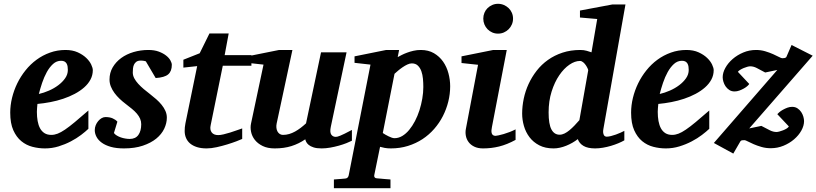

<svg xmlns="http://www.w3.org/2000/svg" viewBox="-20 -760 4248 999"><path d="M333 -396Q333 -404.8 331.8 -413.3Q330.6 -421.9 326.9 -428.7Q323.2 -435.5 316.2 -439.7Q309.1 -443.8 297.9 -443.8Q274.4 -443.8 256.1 -427.2Q237.8 -410.6 223.6 -385Q209.5 -359.4 199.2 -328.9Q189 -298.3 182.1 -271Q208 -276.9 234.9 -288.6Q261.7 -300.3 283.4 -316.7Q305.2 -333 319.1 -353Q333 -373 333 -396ZM462.9 -395Q462.9 -368.7 450.9 -346.2Q439 -323.7 418 -305.2Q397 -286.6 368.9 -271.7Q340.8 -256.8 308.8 -246.1Q276.9 -235.4 242.4 -228.8Q208 -222.2 174.8 -219.2Q173.8 -210 172.9 -198.2Q171.9 -186.5 171.9 -178.2Q171.9 -152.3 175.8 -130.4Q179.7 -108.4 188.5 -92.3Q197.3 -76.2 211.7 -67.1Q226.1 -58.1 247.1 -58.1Q263.2 -58.1 279.8 -64.5Q296.4 -70.8 318.4 -85.7Q340.3 -100.6 369.6 -125Q398.9 -149.4 439.9 -185.1V-89.8Q425.3 -75.7 401.9 -57.9Q378.4 -40 348.6 -24.4Q318.8 -8.8 284.7 1.7Q250.5 12.2 213.9 12.2Q181.2 12.2 148.9 3.9Q116.7 -4.4 91.1 -25.4Q65.4 -46.4 49.3 -82.3Q33.2 -118.2 33.2 -173.8Q33.2 -211.9 42.7 -251Q52.2 -290 69.8 -326.2Q87.4 -362.3 112.8 -394Q138.2 -425.8 170.2 -449.2Q202.1 -472.7 240.2 -486.3Q278.3 -500 320.8 -500Q357.4 -500 384.3 -487.8Q411.1 -475.6 428.7 -458.7Q446.3 -441.9 454.6 -424.1Q462.9 -406.2 462.9 -395Z M874 -422.9Q874 -389.2 855 -373Q835.9 -356.9 790 -354L738.8 -440.9Q735.4 -441.9 731.4 -442.9Q728 -443.8 723.1 -444.3Q718.3 -444.8 712.9 -444.8Q697.8 -444.8 689.5 -438.7Q681.2 -432.6 677 -423.3Q672.9 -414.1 671.9 -403.1Q670.9 -392.1 670.9 -382.8Q670.9 -367.2 678.7 -352.5Q686.5 -337.9 699.2 -324Q711.9 -310.1 727.8 -296.6Q743.7 -283.2 759.8 -271Q776.9 -257.8 792.7 -243.9Q808.6 -230 821 -214.6Q833.5 -199.2 840.8 -182.6Q848.1 -166 848.1 -147.9Q848.1 -119.1 834.5 -90.3Q820.8 -61.5 793 -38.8Q765.1 -16.1 723.1 -2Q681.2 12.2 625 12.2Q585.4 12.2 556.9 4.2Q528.3 -3.9 509.8 -17.3Q491.2 -30.8 482.2 -47.9Q473.1 -64.9 473.1 -83Q473.1 -96.2 478 -108.4Q482.9 -120.6 491 -130.1Q499 -139.6 508.8 -145.3Q518.6 -150.9 528.8 -150.9Q550.8 -150.9 565.9 -144.3Q581.1 -137.7 590.8 -127L572.8 -67.9Q578.1 -60.5 587.9 -54.7Q597.7 -48.8 609.1 -44.9Q620.6 -41 632.6 -39.1Q644.5 -37.1 654.8 -37.1Q685.1 -37.1 700 -57.9Q714.8 -78.6 714.8 -113.8Q714.8 -128.9 709 -142.3Q703.1 -155.8 692.4 -168.5Q681.6 -181.2 666.5 -193.6Q651.4 -206.1 632.8 -220.2Q617.2 -231.9 602.3 -246.1Q587.4 -260.3 575.7 -276.1Q564 -292 556.9 -309.6Q549.8 -327.1 549.8 -346.2Q549.8 -381.3 566.4 -409.7Q583 -438 610.8 -458.3Q638.7 -478.5 675.3 -489.3Q711.9 -500 752 -500Q783.2 -500 806.2 -491.5Q829.1 -482.9 844.2 -470.9Q859.4 -459 866.7 -445.6Q874 -432.1 874 -422.9Z M1139.2 -418 1076.2 -108.9Q1070.8 -85.4 1081.3 -71.3Q1091.8 -57.1 1115.2 -57.1Q1127 -57.1 1143.3 -61Q1159.7 -64.9 1177.2 -70.3Q1194.8 -75.7 1211.4 -81.8Q1228 -87.9 1240.2 -91.8V-37.1Q1231.9 -33.2 1210.9 -25.1Q1189.9 -17.1 1163.1 -8.8Q1136.2 -0.5 1107.4 5.9Q1078.6 12.2 1055.2 12.2Q1026.4 12.2 1004.9 5.4Q983.4 -1.5 969.2 -13.4Q955.1 -25.4 948 -42Q940.9 -58.6 940.9 -78.1Q940.9 -87.9 941.7 -97.7Q942.4 -107.4 944.8 -118.2L1005.9 -416L934.1 -408.2V-449.2L1019 -482.9L1069.8 -585.9H1169.9L1148.9 -473.1H1288.1V-418Z M1811 -27.8Q1800.8 -22.5 1783 -15.4Q1765.1 -8.3 1743.4 -2.2Q1721.7 3.9 1698.2 8.1Q1674.8 12.2 1653.3 12.2Q1627.4 12.2 1611.3 6.8Q1595.2 1.5 1586.2 -6.1Q1577.1 -13.7 1573.2 -21.7Q1569.3 -29.8 1568.4 -35.2Q1535.2 -12.2 1496.6 0Q1458 12.2 1409.2 12.2Q1372.1 12.2 1346.4 -0.5Q1320.8 -13.2 1305.9 -32.2Q1291 -51.3 1286.4 -74Q1281.7 -96.7 1286.1 -117.2L1351.1 -423.8L1267.1 -433.1V-466.8L1432.1 -500H1501.5L1419.4 -117.2Q1417 -105.5 1418.2 -94.7Q1419.4 -84 1423.8 -75.9Q1428.2 -67.9 1435.5 -63Q1442.9 -58.1 1452.1 -58.1Q1468.8 -58.1 1484.6 -62.7Q1500.5 -67.4 1515.4 -75.7Q1530.3 -84 1544.4 -94.7Q1558.6 -105.5 1572.3 -118.2L1650.4 -487.8H1783.2L1701.2 -100.1Q1695.3 -72.3 1703.4 -60.1Q1711.4 -47.9 1727.1 -47.9Q1731 -47.9 1736.1 -49.1Q1741.2 -50.3 1750.2 -54Q1759.3 -57.6 1773.7 -64.7Q1788.1 -71.8 1811 -84Z M2182.6 -307.1Q2182.6 -328.1 2180.7 -349.9Q2178.7 -371.6 2172.4 -389.4Q2166 -407.2 2154.1 -418.7Q2142.1 -430.2 2122.6 -430.2Q2111.8 -430.2 2099.4 -424.3Q2086.9 -418.5 2074.5 -409.9Q2062 -401.4 2051 -392.1Q2040 -382.8 2032.7 -376L1971.7 -67.9Q1977.5 -64 1985.4 -59.3Q1993.2 -54.7 2001.5 -50.8Q2009.8 -46.9 2017.8 -43.9Q2025.9 -41 2032.7 -41Q2053.7 -41 2073 -52.5Q2092.3 -64 2108.9 -84Q2125.5 -104 2139.2 -130.1Q2152.8 -156.2 2162.4 -186Q2171.9 -215.8 2177.2 -246.8Q2182.6 -277.8 2182.6 -307.1ZM2322.3 -311Q2322.3 -271 2312.5 -231.4Q2302.7 -191.9 2284.4 -156Q2266.1 -120.1 2239.3 -89.4Q2212.4 -58.6 2178.2 -36.1Q2144 -13.7 2102.5 -0.7Q2061 12.2 2013.7 12.2Q1995.1 12.2 1981.2 9.5Q1967.3 6.8 1957.5 3.9L1927.2 151.9Q1925.8 158.7 1929.9 163.3Q1934.1 168 1942.4 168Q1949.2 168.5 1959.5 169.4Q1968.3 170.4 1981.2 171.4Q1994.1 172.4 2011.7 173.8V219.2H1717.3V173.8Q1725.1 172.9 1735.6 172.4Q1746.1 171.9 1755.4 170.9Q1766.1 169.9 1777.3 168.9Q1785.2 168 1789.1 163.3Q1793 158.7 1794.4 151.9L1907.7 -423.8L1824.7 -433.1V-466.8L1989.3 -500H2056.6L2049.3 -462.9Q2057.1 -467.3 2069.6 -473.6Q2082 -480 2097.7 -485.8Q2113.3 -491.7 2131.3 -495.8Q2149.4 -500 2169.4 -500Q2209 -500 2237.8 -483.2Q2266.6 -466.3 2285.4 -439.5Q2304.2 -412.6 2313.2 -378.9Q2322.3 -345.2 2322.3 -311Z M2662.6 -32.2Q2617.7 -7.8 2577.1 2.2Q2536.6 12.2 2493.7 12.2Q2466.3 12.2 2447.5 2.9Q2428.7 -6.3 2418 -21Q2407.2 -35.6 2403.8 -54Q2400.4 -72.3 2404.3 -90.8L2467.3 -422.9L2381.3 -432.1V-466.8L2546.4 -500H2616.7L2539.6 -99.1Q2537.6 -90.3 2537.1 -82Q2536.6 -73.7 2538.3 -67.4Q2540 -61 2544.9 -57.1Q2549.8 -53.2 2558.6 -53.2Q2562.5 -53.2 2574 -55.7Q2585.4 -58.1 2600.6 -62.5Q2615.7 -66.9 2632.1 -73.2Q2648.4 -79.6 2662.6 -86.9ZM2649.4 -663.1Q2649.4 -647 2643.3 -632.8Q2637.2 -618.7 2626.5 -607.9Q2615.7 -597.2 2601.6 -591.1Q2587.4 -585 2571.3 -585Q2555.2 -585 2541.3 -591.1Q2527.3 -597.2 2516.8 -607.9Q2506.3 -618.7 2500.5 -632.8Q2494.6 -647 2494.6 -663.1Q2494.6 -679.2 2500.5 -693.4Q2506.3 -707.5 2516.8 -717.8Q2527.3 -728 2541.3 -734.1Q2555.2 -740.2 2571.3 -740.2Q2587.4 -740.2 2601.6 -734.1Q2615.7 -728 2626.5 -717.8Q2637.2 -707.5 2643.3 -693.4Q2649.4 -679.2 2649.4 -663.1Z M3040.5 -394Q3041 -396 3037.6 -403.8Q3034.2 -411.6 3028.3 -420.4Q3022.5 -429.2 3014.4 -436Q3006.3 -442.9 2997.6 -442.9Q2971.2 -442.9 2942.6 -423.3Q2914.1 -403.8 2889.9 -368.4Q2865.7 -333 2850.1 -283.7Q2834.5 -234.4 2834.5 -174.8Q2834.5 -114.3 2849.1 -86.7Q2863.8 -59.1 2891.6 -59.1Q2904.3 -59.1 2917.2 -65.4Q2930.2 -71.8 2943.1 -82.5Q2956.1 -93.3 2969 -106.7Q2981.9 -120.1 2994.6 -134.8ZM3119.6 -89.8Q3117.2 -77.6 3118.4 -69.6Q3119.6 -61.5 3122.3 -56.9Q3125 -52.2 3128.9 -50.5Q3132.8 -48.8 3135.7 -48.8Q3146 -48.8 3158.7 -52Q3171.4 -55.2 3184.3 -59.8Q3197.3 -64.5 3208.7 -69.6Q3220.2 -74.7 3228.5 -79.1V-29.8Q3215.8 -22.5 3197.8 -14.9Q3179.7 -7.3 3159.2 -1.2Q3138.7 4.9 3117.4 8.5Q3096.2 12.2 3076.7 12.2Q3038.6 12.2 3016.6 -0.5Q2994.6 -13.2 2986.3 -36.1Q2973.1 -25.9 2957.8 -17.1Q2942.4 -8.3 2926 -1.7Q2909.7 4.9 2893.1 8.5Q2876.5 12.2 2860.4 12.2Q2816.9 12.2 2785.9 -3.9Q2754.9 -20 2735.1 -46.1Q2715.3 -72.3 2706.1 -104.5Q2696.8 -136.7 2696.8 -168.9Q2696.8 -207 2705.1 -246.6Q2713.4 -286.1 2730.2 -322.8Q2747.1 -359.4 2772.2 -391.8Q2797.4 -424.3 2831.1 -448.2Q2864.7 -472.2 2907 -486.1Q2949.2 -500 2999.5 -500Q3018.1 -500 3033 -495.6Q3047.9 -491.2 3057.6 -487.8L3087.4 -661.1L2997.6 -668.9V-705.1L3166.5 -736.8H3234.4Z M3563.5 -396Q3563.5 -404.8 3562.3 -413.3Q3561 -421.9 3557.4 -428.7Q3553.7 -435.5 3546.6 -439.7Q3539.6 -443.8 3528.3 -443.8Q3504.9 -443.8 3486.6 -427.2Q3468.3 -410.6 3454.1 -385Q3439.9 -359.4 3429.7 -328.9Q3419.4 -298.3 3412.6 -271Q3438.5 -276.9 3465.3 -288.6Q3492.2 -300.3 3513.9 -316.7Q3535.6 -333 3549.6 -353Q3563.5 -373 3563.5 -396ZM3693.4 -395Q3693.4 -368.7 3681.4 -346.2Q3669.4 -323.7 3648.4 -305.2Q3627.4 -286.6 3599.4 -271.7Q3571.3 -256.8 3539.3 -246.1Q3507.3 -235.4 3472.9 -228.8Q3438.5 -222.2 3405.3 -219.2Q3404.3 -210 3403.3 -198.2Q3402.3 -186.5 3402.3 -178.2Q3402.3 -152.3 3406.2 -130.4Q3410.2 -108.4 3418.9 -92.3Q3427.7 -76.2 3442.1 -67.1Q3456.5 -58.1 3477.5 -58.1Q3493.7 -58.1 3510.3 -64.5Q3526.9 -70.8 3548.8 -85.7Q3570.8 -100.6 3600.1 -125Q3629.4 -149.4 3670.4 -185.1V-89.8Q3655.8 -75.7 3632.3 -57.9Q3608.9 -40 3579.1 -24.4Q3549.3 -8.8 3515.1 1.7Q3481 12.2 3444.3 12.2Q3411.6 12.2 3379.4 3.9Q3347.2 -4.4 3321.5 -25.4Q3295.9 -46.4 3279.8 -82.3Q3263.7 -118.2 3263.7 -173.8Q3263.7 -211.9 3273.2 -251Q3282.7 -290 3300.3 -326.2Q3317.9 -362.3 3343.3 -394Q3368.7 -425.8 3400.6 -449.2Q3432.6 -472.7 3470.7 -486.3Q3508.8 -500 3551.3 -500Q3587.9 -500 3614.7 -487.8Q3641.6 -475.6 3659.2 -458.7Q3676.8 -441.9 3685.1 -424.1Q3693.4 -406.2 3693.4 -395Z M3878.4 -91.8 3941.4 -105Q3968.3 -90.8 3985.8 -82Q4003.4 -73.2 4020.5 -73.2Q4025.9 -73.2 4035.2 -75.7Q4044.4 -78.1 4054.4 -82Q4064.5 -85.9 4072.8 -91.1Q4081.1 -96.2 4084.5 -102.1L4024.4 -166Q4026.9 -169.4 4034.7 -176Q4042.5 -182.6 4053.2 -188.7Q4064 -194.8 4076.4 -199.5Q4088.9 -204.1 4101.6 -204.1Q4117.7 -204.1 4129.4 -196.3Q4141.1 -188.5 4148.7 -177.2Q4156.2 -166 4159.9 -153.1Q4163.6 -140.1 4163.6 -129.9Q4163.6 -106 4149.7 -80.8Q4135.7 -55.7 4111.8 -35.2Q4087.9 -14.6 4056.6 -1.7Q4025.4 11.2 3990.2 11.2Q3964.8 11.2 3942.1 4.6Q3919.4 -2 3901.4 -9.8Q3883.3 -17.6 3870.8 -24.2Q3858.4 -30.8 3853.5 -30.8Q3846.7 -30.8 3841.1 -30Q3835.4 -29.3 3832.5 -24.9L3795.4 39.1L3694.3 -16.1L4024.4 -396L3961.4 -382.8Q3935.1 -397 3917.7 -406Q3900.4 -415 3883.3 -415Q3877.9 -415 3868.7 -412.6Q3859.4 -410.2 3849.6 -406Q3839.8 -401.9 3831.3 -396.7Q3822.8 -391.6 3819.3 -386.2L3878.4 -323.2Q3876 -318.8 3868.7 -312.3Q3861.3 -305.7 3850.6 -299.6Q3839.8 -293.5 3827.1 -288.8Q3814.5 -284.2 3802.2 -284.2Q3786.1 -284.2 3774.4 -292Q3762.7 -299.8 3755.1 -311Q3747.6 -322.3 3743.9 -335Q3740.2 -347.7 3740.2 -357.9Q3740.2 -381.8 3754.2 -407Q3768.1 -432.1 3792 -452.9Q3815.9 -473.6 3847.2 -486.8Q3878.4 -500 3913.6 -500Q3939 -500 3961.7 -493.2Q3984.4 -486.3 4002.4 -478.3Q4020.5 -470.2 4033 -463.6Q4045.4 -457 4050.3 -457Q4057.1 -457 4062.3 -458Q4067.4 -459 4071.3 -462.9L4098.6 -525.9L4208.5 -470.2Z"/></svg>

Font: Charis SIL
Style: Bold Italic
Weight: 700
Italic angle: -11°
Foundry: SIL International
Version: Version 4.112